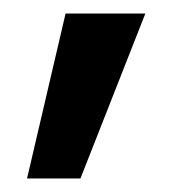

<svg xmlns="http://www.w3.org/2000/svg" viewBox="-20 -141 273 284"><path d="M20 123 77 -121H195L99 123Z"/></svg>

Font: DM Sans 12pt SemiBold
Style: Regular
Weight: 600
Version: Version 4.004;gftools[0.9.30]